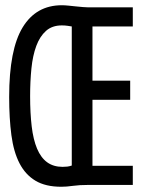

<svg xmlns="http://www.w3.org/2000/svg" viewBox="-20 -722 540 733"><path d="M487 -16H318Q283 -16 258.5 -12.5Q234 -9 214 -9Q154 -9 115.5 -32Q77 -55 54.5 -98.5Q32 -142 23.5 -206Q15 -270 15 -352Q15 -533 66.5 -617.5Q118 -702 216 -702Q227 -702 241.5 -700.5Q256 -699 270.5 -697.5Q285 -696 297 -695Q309 -694 316 -694H487V-621H333V-414H477V-341H333V-89H487ZM254 -621Q248 -622 238 -623.5Q228 -625 216 -625Q179 -625 155.5 -604Q132 -583 118.5 -546.5Q105 -510 100 -461Q95 -412 95 -355Q95 -290 101 -239.5Q107 -189 121.5 -154.5Q136 -120 160 -102.5Q184 -85 219 -85Q229 -85 237 -86Q245 -87 254 -90Z"/></svg>

Font: D2Coding ligature
Style: Regular
Weight: 400
Monospace: yes
Designer: Yong-Rak Park; Jeong-Hwan Yoon; Sang-Min Lee;
Foundry: NHN Corporation
Version: Version 1.3.2; Build 20180524